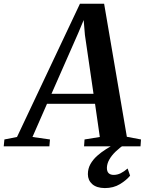

<svg xmlns="http://www.w3.org/2000/svg" viewBox="-92 -766 758 1005"><path d="M-72.5 0 -69 -36 -3 -49 326.5 -746.5H453L572 -50L646 -36L643.5 0H348L350.5 -36L430.5 -49L405.5 -222.5H154L78 -49L169.5 -36L166.5 0ZM177.5 -275H397.5L352.5 -583L346 -661L317.5 -593ZM456.5 218.5Q413.5 218 390.8 197.8Q368 177.5 368 145.5Q368 117 381.2 93.2Q394.5 69.5 416.2 50Q438 30.5 463.5 14.5Q489 -1.5 513.5 -14.5L541 -26L564.5 -13.5Q535 6.5 513.2 27.5Q491.5 48.5 479.8 69.8Q468 91 467.5 112.5Q467.5 132 477 140.8Q486.5 149.5 503 149.5Q522 149.5 539.8 140.8Q557.5 132 576 116L589 153.5Q570 177 536 197.8Q502 218.5 456.5 218.5Z"/></svg>

Font: Merriweather 60pt SemiBold
Style: Italic
Weight: 600
Italic angle: -7.8°
Version: Version 2.101